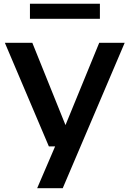

<svg xmlns="http://www.w3.org/2000/svg" viewBox="-20 -770 682 1010"><path d="M237 0 5.5 -545H150L324.5 -112L502 -545H636L310 220H175.5L270 0ZM137.5 -671V-750.5H505.5V-671Z"/></svg>

Font: Encode Sans Expanded SemiBold
Style: Regular
Weight: 600
Width: 7
Designer: Multiple Designers
Foundry: Impallari Type
Version: Version 3.000; ttfautohint (v1.8.3) -l 8 -r 50 -G 200 -x 14 